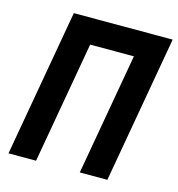

<svg xmlns="http://www.w3.org/2000/svg" viewBox="-104 -784 811 874"><g transform="rotate(15 301.5 -346.5)"><path d="M350.6 0 451.7 -574.2H245.6L144.5 0H14.6L136.7 -693.4H602.5L480.5 0Z"/></g></svg>

Font: Cascadia Mono
Style: Bold Italic
Weight: 700
Italic angle: -10°
Monospace: yes
Designer: Aaron Bell
Foundry: Saja Typeworks
Version: Version 2404.023; ttfautohint (v1.8.4)